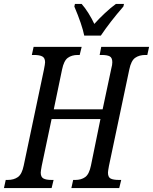

<svg xmlns="http://www.w3.org/2000/svg" viewBox="-37 -951 774 971"><path d="M-8 -41H2Q33 -41 53.5 -55.5Q74 -70 83 -114L185 -598Q191 -628 191 -636Q191 -658 177 -665.5Q163 -673 135 -673H124L133 -714H376L366 -673H356Q326 -673 306 -658.5Q286 -644 277 -600L235 -398H482L526 -605Q531 -623 531 -636Q531 -659 518 -666Q505 -673 477 -673H467L475 -714H717L708 -673H698Q667 -673 646.5 -658.5Q626 -644 617 -600L514 -112Q509 -85 509 -78Q509 -55 522.5 -48Q536 -41 565 -41H576L566 0H324L333 -41H344Q374 -41 394 -55.5Q414 -70 423 -114L471 -349H224L174 -112Q169 -85 169 -78Q169 -56 182.5 -48.5Q196 -41 224 -41H234L224 0H-17ZM339 -918 342 -931H376Q393 -912 410.5 -884Q428 -856 440 -830Q464 -857 494 -885Q524 -913 549 -931H590L587 -918Q520 -841 473 -771H389Q378 -826 339 -918Z"/></svg>

Font: Noto Serif Cond
Style: Italic
Weight: 400
Width: 3
Italic angle: -12°
Designer: Monotype Design Team
Foundry: Monotype Imaging Inc.
Version: Version 1.001